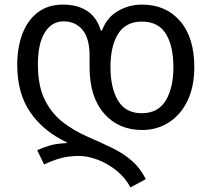

<svg xmlns="http://www.w3.org/2000/svg" viewBox="-20 -566 921 836"><path d="M548 250Q526 208 487.5 177Q449 146 405.5 129.5Q362 113 323 113Q281 113 247 122Q213 131 172 150L142 88Q165 77 195 68Q225 59 271 57V54Q168 5 111.5 -77.5Q55 -160 55 -284Q55 -359 77.5 -418.5Q100 -478 144.5 -512Q189 -546 254 -546Q318 -546 360 -518Q402 -490 419 -433H424Q445 -490 493.5 -518Q542 -546 598 -546Q702 -546 764 -474.5Q826 -403 826 -274Q826 -188 796 -126.5Q766 -65 714.5 -32.5Q663 0 599 0Q496 0 433 -72Q370 -144 370 -274V-323Q370 -400 339 -436.5Q308 -473 257 -473Q205 -473 175 -424.5Q145 -376 145 -286Q145 -191 175.5 -130.5Q206 -70 255.5 -32.5Q305 5 363 30Q421 55 469 78.5Q517 102 553.5 133.5Q590 165 615 214ZM597 -73Q668 -73 701.5 -128Q735 -183 735 -274Q735 -366 702 -419Q669 -472 598 -472Q528 -472 494.5 -419Q461 -366 461 -274Q461 -183 494 -128Q527 -73 597 -73Z"/></svg>

Font: Noto Sans Living
Style: Regular
Weight: 400
Designer: Monotype Design Team
Foundry: Monotype Imaging Inc.
Version: Version 2.013; ttfautohint (v1.8.4.7-5d5b)